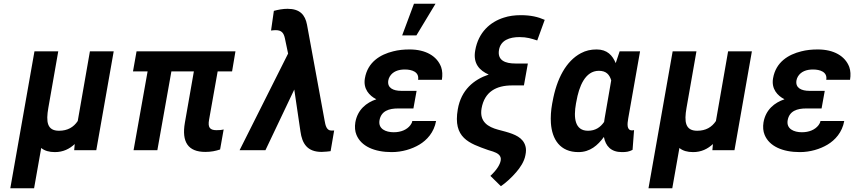

<svg xmlns="http://www.w3.org/2000/svg" viewBox="-20 -802 4560 1025"><path d="M379 -33 376 0H494L587 -528H460L395 -156C373 -123 341 -104 295 -104C231 -104 225 -152 238 -226L291 -528H164L35 203H162L200 -12C218 3 243 10 273 10C317 10 351 -7 379 -33Z M1076 9C1107 9 1131 4 1155 -4L1174 -111C1164 -108 1150 -107 1136 -107C1100 -107 1089 -122 1096 -162L1142 -421H1219L1237 -528H709L690 -421H768L693 0H820L895 -421H1015L967 -147C949 -44 984 9 1076 9Z M1442 -744 1427 -639C1436 -640 1443 -641 1452 -641C1484 -641 1495 -625 1501 -597L1518 -516L1259 0H1397L1551 -324L1584 -100C1593 -36 1620 9 1697 9C1717 8 1733 7 1745 5L1764 -106C1762 -105 1760 -105 1757 -105H1749C1722 -105 1717 -136 1713 -158L1619 -670C1609 -723 1581 -755 1515 -755C1490 -755 1464 -750 1442 -744Z M2105 -223H2187L2204 -317H2122C2080 -317 2046 -332 2053 -373C2054 -380 2057 -387 2061 -394C2077 -420 2106 -431 2141 -431C2179 -431 2219 -418 2212 -376H2339C2343 -401 2342 -424 2335 -444C2313 -503 2252 -538 2167 -538C2135 -538 2106 -535 2079 -528C2010 -511 1943 -471 1928 -384C1918 -327 1952 -291 1989 -272C1936 -254 1889 -217 1877 -149C1873 -124 1875 -101 1883 -82C1908 -21 1979 10 2071 10C2126 10 2179 -6 2219 -30C2259 -54 2297 -95 2308 -156H2181C2180 -148 2176 -141 2171 -134C2152 -109 2120 -96 2082 -96C2039 -96 1998 -114 2006 -160C2015 -210 2057 -223 2105 -223ZM2190 -782 2127 -613H2203L2305 -782Z M2589 -404C2509 -377 2442 -322 2424 -219C2397 -65 2485 -37 2586 -1L2612 7C2635 15 2658 27 2653 55C2651 66 2646 78 2637 92C2628 106 2615 121 2598 137L2654 192C2682 173 2712 145 2736 117C2756 94 2779 61 2785 26C2789 7 2789 -8 2785 -22C2772 -68 2728 -85 2679 -99L2638 -110C2587 -124 2538 -151 2551 -224C2567 -313 2630 -346 2714 -346H2777L2798 -463H2731C2678 -463 2634 -479 2644 -536C2653 -587 2700 -604 2753 -604C2793 -604 2817 -596 2848 -586L2888 -696C2852 -712 2813 -721 2760 -721C2728 -721 2697 -717 2670 -708C2597 -685 2534 -630 2517 -533C2504 -462 2541 -425 2589 -404Z M3165 -538C3134 -538 3107 -532 3081 -518C3002 -476 2952 -382 2930 -260L2928 -250C2921 -212 2919 -177 2921 -145C2927 -58 2970 10 3068 10C3130 10 3171 -26 3204 -71C3213 -22 3242 10 3300 10C3323 10 3338 8 3357 -2L3365 -108C3362 -106 3358 -106 3354 -106C3326 -106 3328 -138 3334 -171L3397 -528H3288L3267 -465C3250 -506 3222 -538 3165 -538ZM3243 -373 3208 -171C3207 -164 3206 -158 3205 -151C3185 -122 3158 -104 3119 -104C3049 -104 3041 -172 3055 -250L3057 -260C3071 -341 3104 -424 3177 -424C3217 -424 3234 -403 3243 -373Z M3786 -33 3783 0H3901L3994 -528H3867L3802 -156C3780 -123 3748 -104 3702 -104C3638 -104 3632 -152 3645 -226L3698 -528H3571L3442 203H3569L3607 -12C3625 3 3650 10 3680 10C3724 10 3758 -7 3786 -33Z M4284 -223H4366L4383 -317H4301C4259 -317 4225 -332 4232 -373C4233 -380 4236 -387 4240 -394C4256 -420 4285 -431 4320 -431C4358 -431 4398 -418 4391 -376H4518C4522 -401 4521 -424 4514 -444C4492 -503 4431 -538 4346 -538C4314 -538 4285 -535 4258 -528C4189 -511 4122 -471 4107 -384C4097 -327 4131 -291 4168 -272C4115 -254 4068 -217 4056 -149C4052 -124 4054 -101 4062 -82C4087 -21 4158 10 4250 10C4305 10 4358 -6 4398 -30C4438 -54 4476 -95 4487 -156H4360C4359 -148 4355 -141 4350 -134C4331 -109 4299 -96 4261 -96C4218 -96 4177 -114 4185 -160C4194 -210 4236 -223 4284 -223Z"/></svg>

Font: Asimov
Style: NarIt
Weight: 500
Designer: Google
Version: Version 2.000980; 2014